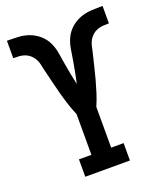

<svg xmlns="http://www.w3.org/2000/svg" viewBox="-136 -824 772 913"><g transform="rotate(-20 250.0 -367.5)"><path d="M137 0V-88H200V-294Q187 -324 177 -355.5Q167 -387 158.5 -418.5Q150 -450 142.5 -482Q135 -514 127 -546Q124 -561 120.5 -575.5Q117 -590 110 -602.5Q103 -615 91.5 -625Q80 -635 66.5 -640Q53 -645 38 -646Q23 -647 8 -647V-735H10Q38 -735 66.5 -733.5Q95 -732 121.5 -722Q148 -712 169.5 -693Q191 -674 203 -648.5Q215 -623 219.5 -595Q224 -567 228.5 -539Q233 -511 238.5 -483.5Q244 -456 250 -428Q256 -456 261.5 -483.5Q267 -511 271.5 -539Q276 -567 280.5 -595Q285 -623 297 -648.5Q309 -674 330.5 -693Q352 -712 378.5 -722Q405 -732 433.5 -733.5Q462 -735 490 -735H492V-647Q477 -647 462 -646Q447 -645 433.5 -640Q420 -635 408.5 -625Q397 -615 390 -602.5Q383 -590 379.5 -575.5Q376 -561 373 -546Q365 -514 357.5 -482Q350 -450 341.5 -418.5Q333 -387 323 -355.5Q313 -324 300 -294V-88H363V0Z"/></g></svg>

Font: Iosevka Curly Slab Semibold
Style: Regular
Weight: 600
Monospace: yes
Designer: Belleve Invis
Foundry: Belleve Invis
Version: Version 22.1.2; ttfautohint (v1.8.4)